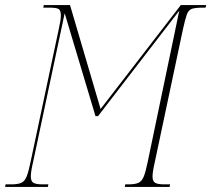

<svg xmlns="http://www.w3.org/2000/svg" viewBox="-38 -734 830 754"><path d="M-18 0 -16 -10H7Q32 -10 45.5 -16Q59 -22 66.5 -40.5Q74 -59 82 -98L192 -616Q201 -655 201 -673Q201 -693 192.5 -698.5Q184 -704 155 -704H132L134 -714H237L357 -306L672 -714H772L769 -704H760Q730 -704 716 -699.5Q702 -695 695.5 -676.5Q689 -658 680 -617L570 -98Q561 -59 561 -41Q561 -22 571.5 -16Q582 -10 607 -10H630L628 0H452L454 -10H467Q492 -10 505.5 -16Q519 -22 526.5 -40.5Q534 -59 542 -98L666 -692L347 -278H337L216 -682L92 -98Q83 -59 83 -41Q83 -22 93.5 -16Q104 -10 129 -10H152L150 0Z"/></svg>

Font: Noto Serif Display ExtraCondensed Thin
Style: Italic
Weight: 100
Width: 2
Italic angle: -12°
Designer: Monotype Design Team
Foundry: Monotype Imaging Inc.
Version: Version 2.009